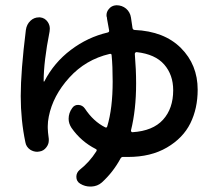

<svg xmlns="http://www.w3.org/2000/svg" viewBox="-20 -640 829 728"><path d="M476.6 -145.5Q476.6 -142.6 478 -140.6Q479.5 -138.7 482.4 -138.7Q559.6 -143.6 598.1 -186Q636.7 -228.5 636.7 -297.9Q636.7 -356.4 602.5 -395.5Q568.4 -434.6 498 -442.4Q495.1 -442.4 493.2 -440.4Q491.2 -438.5 491.2 -435.5Q496.1 -376 496.1 -323.2Q496.1 -223.6 476.6 -145.5ZM385.7 -572.3Q383.8 -577.1 383.8 -582Q383.8 -594.7 391.6 -604.5Q402.3 -619.1 420.9 -620.1Q420.9 -620.1 421.9 -620.1Q442.4 -620.1 458 -607.4Q473.6 -593.8 476.6 -573.2Q479.5 -554.7 482.4 -534.2Q483.4 -527.3 490.2 -526.4Q602.5 -521.5 666 -458Q729.5 -394.5 729.5 -299.8Q729.5 -228.5 701.7 -172.4Q673.8 -116.2 612.8 -80.6Q551.8 -44.9 465.8 -44.9Q454.1 -44.9 448.2 -44.9Q441.4 -45.9 437.5 -40Q409.2 12.7 366.2 51.8Q349.6 66.4 326.2 67.4Q324.2 67.4 322.3 67.4Q301.8 67.4 284.2 56.6Q269.5 47.9 269.5 30.3Q269.5 14.6 282.2 3.9Q319.3 -25.4 344.7 -65.4Q349.6 -72.3 342.8 -75.2Q287.1 -103.5 251 -155.3Q240.2 -171.9 240.2 -189.5Q240.2 -211.9 253.9 -230.5Q262.7 -243.2 277.8 -242.2Q293 -241.2 301.8 -228.5Q334 -179.7 378.9 -157.2Q384.8 -154.3 386.7 -161.1Q407.2 -229.5 407.2 -331.1Q407.2 -389.6 403.3 -429.7Q403.3 -437.5 395.5 -435.5Q304.7 -414.1 242.7 -345.7Q180.7 -277.3 165 -198.2Q161.1 -178.7 161.1 -162.1Q161.1 -158.2 161.1 -154.3Q161.1 -141.6 165 -113.3Q165 -110.4 165 -107.4Q165 -93.8 156.2 -82Q145.5 -67.4 128.9 -65.4Q125 -64.5 121.1 -64.5Q107.4 -64.5 94.7 -72.3Q79.1 -83 76.2 -100.6Q58.6 -184.6 58.6 -275.4Q58.6 -370.1 78.1 -526.4Q81.1 -547.9 95.7 -561.5Q109.4 -574.2 127.9 -574.2Q129.9 -574.2 131.8 -574.2Q150.4 -572.3 161.1 -556.6Q168.9 -544.9 168.9 -531.2Q168.9 -525.4 168 -520.5Q145.5 -406.2 145.5 -332Q145.5 -331.1 146.5 -330.6Q147.5 -330.1 148.4 -332Q184.6 -402.3 248.5 -450.7Q312.5 -499 387.7 -516.6Q395.5 -518.6 393.6 -525.4Q389.6 -550.8 385.7 -569.3Q385.7 -570.3 385.7 -572.3Z"/></svg>

Font: Gen Jyuu Gothic P Medium
Style: Regular
Weight: 500
Designer: [Source Han Sans]
Ryoko NISHIZUKA  (kana & ideographs); Paul D. Hunt (Latin, Greek & Cyrillic); Wenlong ZHANG  (bopomofo
Version: Version 1.002.20150607